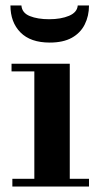

<svg xmlns="http://www.w3.org/2000/svg" viewBox="-20 -679 363 699"><path d="M105 -15V-431H234V-15ZM25 0V-28H304V0ZM22 -419V-447H234V-419ZM161 -524Q91 -524 54.5 -561Q18 -598 18 -659H58Q60 -632 88.5 -620.5Q117 -609 159 -609Q202 -609 231.5 -621.5Q261 -634 263 -659H304Q304 -621 288.5 -590Q273 -559 241.5 -541.5Q210 -524 161 -524Z"/></svg>

Font: Libre Bodoni SemiBold
Style: Regular
Weight: 600
Designer: Pablo Impallari, Rodrigo Fuenzalida
Foundry: Impallari Type
Version: Version 2.005;gftools[0.9.23]